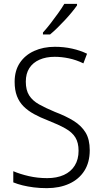

<svg xmlns="http://www.w3.org/2000/svg" viewBox="-20 -967 533 997"><path d="M446 -187Q446 -124 418 -80Q390 -36 339.5 -13Q289 10 223 10Q187 10 155.5 6Q124 2 97.5 -4.5Q71 -11 49 -20V-78Q84 -63 129.5 -52.5Q175 -42 225 -42Q275 -42 311.5 -58.5Q348 -75 368 -107Q388 -139 388 -184Q388 -226 371.5 -253Q355 -280 319.5 -300Q284 -320 228 -342Q189 -357 157 -374.5Q125 -392 102.5 -414.5Q80 -437 68 -468Q56 -499 56 -542Q56 -600 83 -640.5Q110 -681 157.5 -702.5Q205 -724 265 -724Q312 -724 354.5 -714.5Q397 -705 432 -688L413 -638Q376 -656 338 -664Q300 -672 264 -672Q219 -672 185 -657Q151 -642 132.5 -613.5Q114 -585 114 -543Q114 -499 131.5 -471.5Q149 -444 183 -425Q217 -406 265 -386Q323 -364 363 -339Q403 -314 424.5 -278.5Q446 -243 446 -187ZM380 -939Q369 -923 352.5 -903Q336 -883 316.5 -862Q297 -841 277.5 -822Q258 -803 240 -788H203V-798Q223 -820 243 -846Q263 -872 282 -898.5Q301 -925 314 -947H380Z"/></svg>

Font: Noto Sans Hebrew SemiCondensed Light
Style: Regular
Weight: 300
Width: 4
Designer: Monotype Design Team
Foundry: Monotype Imaging Inc.
Version: Version 2.003